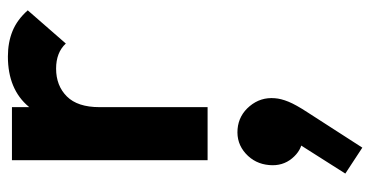

<svg xmlns="http://www.w3.org/2000/svg" viewBox="-240 -292 915 474"><g transform="rotate(-90 217.0 -55.5)"><path d="M58 0V-483H189V0ZM189 -267 138 -301Q147 -390 190 -441.5Q233 -493 314 -493Q349 -493 377 -481.5Q405 -470 428 -444L346 -350Q335 -362 319.5 -368Q304 -374 284 -374Q242 -374 215.5 -347.5Q189 -321 189 -267ZM89 382 25 340 105 214 147 206Q139 219 129 227Q119 235 108 234Q82 232 62.5 208.5Q43 185 46 152Q49 117 74.5 94Q100 71 135 74Q169 77 191.5 104Q214 131 211 166Q210 181 202.5 199.5Q195 218 176 247Z"/></g></svg>

Font: Outfit SemiBold
Style: Regular
Weight: 600
Designer: Rodrigo Fuenzalida
Foundry: fragTYPE
Version: Version 1.100;gftools[0.9.27]